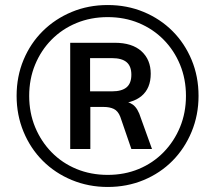

<svg xmlns="http://www.w3.org/2000/svg" viewBox="-20 -734 855 763"><path d="M408 9Q332 9 265.5 -18.5Q199 -46 150 -95Q101 -144 73.5 -210.5Q46 -277 46 -353Q46 -430 73.5 -496Q101 -562 150 -610.5Q199 -659 265 -686.5Q331 -714 408 -714Q485 -714 551 -686.5Q617 -659 665.5 -610.5Q714 -562 741.5 -496Q769 -430 769 -353Q769 -277 741.5 -210.5Q714 -144 665.5 -95Q617 -46 551 -18.5Q485 9 408 9ZM408 -39Q475 -39 531.5 -62.5Q588 -86 630 -129Q672 -172 695.5 -229Q719 -286 719 -353Q719 -420 695.5 -477Q672 -534 630 -576.5Q588 -619 531.5 -642.5Q475 -666 408 -666Q341 -666 284 -642.5Q227 -619 185 -576.5Q143 -534 119.5 -477Q96 -420 96 -353Q96 -286 119.5 -229Q143 -172 185 -129Q227 -86 284 -62.5Q341 -39 408 -39ZM259 -142V-564H436Q505 -564 542 -530.5Q579 -497 579 -441Q579 -383 542.5 -352.5Q506 -322 439 -322L455 -333Q487 -333 507.5 -318.5Q528 -304 540 -264L584 -142H502L458 -270Q449 -293 432.5 -301Q416 -309 392 -309H324L339 -320V-142ZM338 -371H425Q464 -371 483 -387Q502 -403 502 -437Q502 -471 483 -487Q464 -503 425 -503H338Z"/></svg>

Font: Nunito Sans 12pt SemiBold
Style: Regular
Weight: 600
Designer: Vernon Adams
Foundry: Vernon Adams
Version: Version 3.101;gftools[0.9.27]